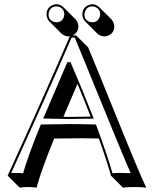

<svg xmlns="http://www.w3.org/2000/svg" viewBox="-20 -825 725 905"><path d="M199.2 -756.8Q199.2 -787.1 226.1 -800.3Q235.8 -804.7 246.1 -805.2Q265.1 -804.2 278.8 -791L335.4 -734.9Q349.1 -719.7 349.6 -700.2Q348.6 -670.9 322.8 -658.2H338.9L395.5 -601.6Q430.7 -517.6 512.2 -315.9Q638.7 -2.9 669.4 59.6Q651.4 56.6 609.4 56.6Q576.2 56.6 559.6 59.6L502.9 2.9Q483.9 -66.4 445.8 -172.4Q398.4 -173.3 364.7 -173.3Q306.2 -173.3 235.4 -171.9Q173.8 -21.5 152.3 59.6Q139.6 56.6 107.4 56.6Q84 57.1 72.8 59.6L16.1 2.9Q185.5 -368.2 309.1 -653.8Q305.7 -653.3 302.7 -653.3Q283.2 -654.3 269.5 -667L212.9 -723.6Q199.7 -737.8 199.2 -756.8ZM368.2 -756.8Q368.2 -787.1 395.5 -800.3Q405.3 -804.7 415 -805.2Q434.1 -804.2 447.8 -791L504.4 -734.9Q518.1 -719.7 518.6 -700.2Q518.6 -669.4 490.2 -657.2Q481 -653.8 471.7 -653.3Q452.1 -654.3 438.5 -667L381.8 -723.6Q368.7 -737.8 368.2 -756.8ZM278.8 -274.4Q293 -273.9 303.2 -273.9Q346.2 -273.9 407.2 -275.4Q377.4 -352.1 345.2 -429.7ZM307.6 -518.1 306.2 -522H304.2ZM169.9 -231.9 172.4 -238.3H178.7Q250.5 -239.7 308.1 -240.2Q355 -240.2 425.8 -238.3H432.1L434.6 -231.9Q484.4 -98.6 510.3 -8.3Q525.9 -10.3 553.2 -9.8Q581.5 -9.8 596.2 -8.8Q570.3 -64 395.5 -494.1Q357.9 -586.9 332.5 -647.9H317.4Q196.3 -367.7 32.7 -9.8Q40.5 -10.3 50.8 -9.8Q75.7 -9.8 88.9 -8.3Q111.8 -89.8 169.9 -231.9ZM416.5 -279.3 421.9 -265.6H407.7Q345.7 -264.2 303.2 -264.2Q286.1 -264.2 242.7 -265.1Q211.4 -265.6 198.2 -266.1H183.6L297.4 -531.7H312.5L314.9 -525.9Q370.1 -398.9 416.5 -279.3ZM377.9 -756.8Q377.9 -731 402.3 -722.2Q409.2 -720.2 415 -720.2Q440.9 -720.2 449.7 -744.6Q451.7 -751.5 452.1 -756.8Q452.1 -782.2 428.7 -792.5Q421.4 -794.9 415 -794.9Q390.1 -794.9 380.9 -771Q377.9 -763.7 377.9 -756.8ZM209 -756.8Q209 -731 233.4 -722.2Q240.2 -720.2 246.1 -720.2Q272 -720.2 280.8 -744.6Q282.7 -751.5 283.2 -756.8Q283.2 -782.2 259.8 -792.5Q252.4 -794.9 246.1 -794.9Q221.2 -794.9 211.4 -771Q209 -763.7 209 -756.8Z"/></svg>

Font: Linux Biolinum Shadow O
Style: Regular
Weight: 400
Designer: Philipp H. Poll
Foundry: Philipp H. Poll
Version: Version 1.0.4